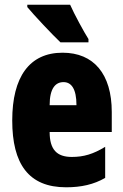

<svg xmlns="http://www.w3.org/2000/svg" viewBox="-20 -786 522 816"><path d="M278 -766H96V-756C122 -724 205 -636 237 -606H356V-620C338 -648 295 -727 278 -766ZM246 -562C105 -562 32 -459 32 -274C32 -90 101 10 261 10C325 10 379 -2 427 -30V-162C376 -131 336 -119 285 -119C221 -119 191 -151 191 -225H455V-310C455 -472 378 -562 246 -562ZM250 -437C283 -437 305 -409 305 -339H191C191 -411 216 -437 250 -437Z"/></svg>

Font: Noto Sans Ethiopic ExtraCondensed Black
Style: Regular
Weight: 900
Width: 2
Designer: Monotype Design Team
Foundry: Monotype Imaging Inc.
Version: Version 2.102